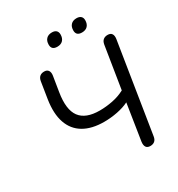

<svg xmlns="http://www.w3.org/2000/svg" viewBox="-208 -1031 1090 1173"><g transform="rotate(-30 337.5 -444.0)"><path d="M508.9 6.9Q488.1 6.9 479.7 -5.9Q471.2 -18.7 474.1 -42L514 -297.8Q479.7 -280.6 432.9 -271.2Q386 -261.9 338.7 -261.9Q251.7 -261.9 194.8 -295.5Q138 -329.2 115.7 -394.1Q93.3 -459 107.8 -553.4L126.4 -670.7Q129.8 -691.6 141.9 -701.8Q154 -711.9 173 -711.9Q193.3 -711.9 202 -698.8Q210.8 -685.7 207.4 -663.4L190.2 -557Q171.5 -442.7 211.1 -389Q250.7 -335.3 349.5 -335.3Q394 -335.3 440.4 -344.4Q486.8 -353.5 526.7 -374.8L574 -670.7Q577.4 -691.6 589.5 -701.8Q601.7 -711.9 620.6 -711.9Q641.4 -711.9 649.9 -699.1Q658.4 -686.3 655 -663.4L555 -34.3Q552.1 -13.9 540.3 -3.5Q528.4 6.9 508.9 6.9ZM494 -802.4Q453.2 -802.4 453.2 -839.3Q453.2 -865.9 467.5 -880.5Q481.7 -895.2 507.2 -895.2Q526.8 -895.2 537.4 -885.6Q547.9 -876 547.9 -858.3Q547.9 -832.3 534 -817.4Q520 -802.4 494 -802.4ZM319.8 -802.4Q279.5 -802.4 279.5 -839.3Q279.5 -865.9 293.8 -880.5Q308 -895.2 333.5 -895.2Q353.2 -895.2 363.5 -885.6Q373.8 -876 373.8 -858.3Q373.8 -832.3 359.8 -817.4Q345.8 -802.4 319.8 -802.4Z"/></g></svg>

Font: Nunito Variable Extra Light
Style: Italic
Weight: 200
Italic angle: -9°
Designer: Vernon Adams
Foundry: Vernon Adams
Version: Version 3.602